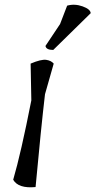

<svg xmlns="http://www.w3.org/2000/svg" viewBox="-20 -794 405 815"><path d="M113 -368 110 -524Q155 -543 176 -540Q197 -537 208 -524L171 -394Q154 -249 131 0Q58 7 36 -31Q69 -144 113 -368ZM265 -770Q297 -779 330.5 -767Q364 -755 365 -738L206 -582Q176 -582 173 -599L235 -692Z"/></svg>

Font: Tillana
Style: Regular
Weight: 400
Designer: Lipi Raval (Devanagari, Latin), Jonny Pinhorn (Latin)
Foundry: Indian Type Foundry
Version: Version 2.003;PS 1.0;hotconv 1.0.79;makeotf.lib2.5.61930; tt